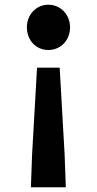

<svg xmlns="http://www.w3.org/2000/svg" viewBox="-20 -594 410 814"><path d="M111 200H259L254 62L233 -307H137L116 62ZM185 -382C237 -382 277 -423 277 -478C277 -532 237 -574 185 -574C133 -574 94 -532 94 -478C94 -423 133 -382 185 -382Z"/></svg>

Font: Noto Sans Mono CJK JP Bold
Style: Regular
Weight: 700
Designer: Ryoko NISHIZUKA (kana & ideographs); Paul D. Hunt (Latin, Greek & Cyrillic); Wenlong ZHANG (bopomofo); Sandoll Communica
Foundry: Adobe Systems Incorporated
Version: Version 1.004;PS 1.004;hotconv 1.0.82;makeotf.lib2.5.63406